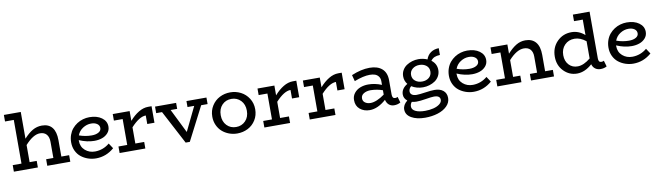

<svg xmlns="http://www.w3.org/2000/svg" viewBox="-43 -1377 7854 2286"><g transform="rotate(-10 3884.5 -234.0)"><path d="M610.8 -79.1H705.1V0H426.8V-79.1H514.2V-273.9Q514.2 -332 486.6 -364Q459 -396 407.2 -396Q325.7 -396 227.1 -286.1V-79.1H313V0H22.9V-79.1H128.9V-606.9H22.9V-686H227.1V-362.8Q281.7 -423.3 333.3 -453.1Q384.8 -482.9 445.8 -482.9Q526.9 -482.9 568.8 -431.2Q610.8 -379.4 610.8 -276.9Z M1192.9 -133.8 1234.9 -69.8Q1138.2 14.2 1015.6 14.2Q965.8 14.2 919.4 -1.7Q873 -17.6 836.2 -46.6Q799.3 -75.7 777.1 -121.8Q754.9 -168 754.9 -224.1Q754.9 -272 769.8 -314Q784.7 -356 810.3 -386.5Q835.9 -417 869.6 -439Q903.3 -460.9 941.9 -471.9Q980.5 -482.9 1020 -482.9Q1109.9 -482.9 1167.5 -441.7Q1225.1 -400.4 1225.1 -334Q1225.1 -289.6 1196.8 -257.1Q1168.5 -224.6 1125.7 -209.7Q1083 -194.8 1032.7 -194.8Q943.4 -194.8 848.6 -235.8V-227.1Q848.6 -154.8 898.7 -111.3Q948.7 -67.9 1019 -68.8Q1117.7 -70.3 1192.9 -133.8ZM1026.9 -404.8Q973.6 -404.8 926.5 -374Q879.4 -343.3 859.9 -291Q935.1 -264.2 1011.7 -264.2Q1061.5 -264.2 1094.2 -282.5Q1127 -300.8 1127 -334Q1127 -366.2 1099.1 -385.5Q1071.3 -404.8 1026.9 -404.8Z M1730.5 -482.9H1772.5V-283.2H1685.5V-386.2Q1607.4 -386.2 1505.4 -274.9V-79.1H1612.3V0H1301.3V-79.1H1407.2V-392.1H1301.3V-471.2H1505.4V-353Q1558.1 -413.6 1615.7 -448.2Q1673.3 -482.9 1730.5 -482.9Z M2434.1 -471.2V-392.1H2356.4L2147.5 14.2H2097.2L1883.3 -392.1H1812.5V-471.2H2067.4V-398.9H1988.3L2132.3 -107.9L2273.4 -398.9H2192.4V-471.2Z M2722.7 14.2Q2670.9 14.2 2623.8 -3.7Q2576.7 -21.5 2541 -53Q2505.4 -84.5 2484.1 -131.6Q2462.9 -178.7 2462.9 -233.9Q2462.9 -307.6 2499.3 -365.2Q2535.6 -422.9 2594.5 -452.9Q2653.3 -482.9 2722.7 -482.9Q2790 -482.9 2848.9 -452.9Q2907.7 -422.9 2944.8 -365Q2981.9 -307.1 2981.9 -233.9Q2981.9 -160.6 2946.3 -103.3Q2910.6 -45.9 2851.8 -15.9Q2793 14.2 2722.7 14.2ZM2722.7 -64Q2790.5 -64 2835.7 -110.6Q2880.9 -157.2 2880.9 -233.9Q2880.9 -310.5 2835.7 -357.2Q2790.5 -403.8 2722.7 -403.8Q2654.3 -403.8 2609.6 -357.2Q2564.9 -310.5 2564.9 -233.9Q2564.9 -157.2 2609.6 -110.6Q2654.3 -64 2722.7 -64Z M3480.5 -482.9H3522.5V-283.2H3435.5V-386.2Q3357.4 -386.2 3255.4 -274.9V-79.1H3362.3V0H3051.3V-79.1H3157.2V-392.1H3051.3V-471.2H3255.4V-353Q3308.1 -413.6 3365.7 -448.2Q3423.3 -482.9 3480.5 -482.9Z M4029.3 -482.9H4071.3V-283.2H3984.4V-386.2Q3906.2 -386.2 3804.2 -274.9V-79.1H3911.1V0H3600.1V-79.1H3706.1V-392.1H3600.1V-471.2H3804.2V-353Q3856.9 -413.6 3914.6 -448.2Q3972.2 -482.9 4029.3 -482.9Z M4677.2 -83 4697.3 -12.2Q4662.6 7.8 4620.1 7.8Q4583.5 7.8 4557.9 -13.7Q4532.2 -35.2 4522.5 -75.2Q4421.9 14.2 4324.2 14.2Q4254.4 14.2 4206.5 -25.6Q4158.7 -65.4 4159.2 -136.2Q4159.2 -184.1 4187.5 -219.7Q4215.8 -255.4 4260.3 -272.7Q4304.7 -290 4357.4 -290Q4437.5 -290 4518.6 -256.8V-300.8Q4518.6 -335.9 4501.2 -358.9Q4483.9 -381.8 4457.3 -390.9Q4430.7 -399.9 4395.5 -399.9Q4317.9 -399.9 4207.5 -356.9L4187.5 -433.1Q4305.7 -482.9 4407.2 -482.9Q4503.9 -482.9 4557.6 -435.3Q4611.3 -387.7 4611.3 -296.9V-124Q4611.3 -75.2 4646.5 -75.2Q4661.6 -75.2 4677.2 -83ZM4256.3 -139.2Q4256.3 -105 4283.2 -86.4Q4310.1 -67.9 4349.1 -67.9Q4383.3 -67.9 4427.5 -86.2Q4471.7 -104.5 4518.6 -139.2V-191.9Q4451.2 -215.8 4374.5 -217.8Q4325.2 -217.8 4290.8 -197.3Q4256.3 -176.8 4256.3 -139.2Z M5124 -88.9Q5188.5 -88.9 5227.8 -57.1Q5267.1 -25.4 5267.1 33.2Q5267.1 88.9 5223.9 131.6Q5180.7 174.3 5111.1 196Q5041.5 217.8 4958 217.8Q4856.9 217.8 4792.5 180.4Q4728 143.1 4728 78.1Q4728 22.9 4783.2 -21Q4742.2 -52.7 4742.2 -100.1Q4742.2 -170.9 4817.9 -215.8Q4784.2 -257.3 4784.2 -312Q4784.2 -353 4803.5 -386.5Q4822.8 -419.9 4853.8 -440.4Q4884.8 -460.9 4921.6 -471.9Q4958.5 -482.9 4996.1 -482.9Q5055.2 -482.9 5105 -460.9Q5122.6 -513.2 5162.8 -540.8Q5203.1 -568.4 5259.8 -569.8V-487.8Q5220.2 -486.3 5193.8 -475.1Q5167.5 -463.9 5147.9 -437Q5210 -390.6 5210 -314.9Q5210 -274.4 5191.2 -241Q5172.4 -207.5 5141.6 -186.5Q5110.8 -165.5 5073.2 -154.3Q5035.6 -143.1 4996.1 -143.1Q4918.9 -143.1 4857.9 -181.2Q4828.1 -154.8 4828.1 -123Q4828.1 -96.7 4848.4 -82.3Q4868.7 -67.9 4904.8 -67.9Q4939.9 -67.9 5010.3 -78.4Q5080.6 -88.9 5124 -88.9ZM4997.1 -413.1Q4948.2 -413.1 4914.1 -385.3Q4879.9 -357.4 4879.9 -312Q4879.9 -267.1 4913.6 -240Q4947.3 -212.9 4997.1 -212.9Q5048.3 -212.9 5081.1 -241Q5113.8 -269 5113.8 -314.9Q5113.8 -359.9 5080.3 -386.5Q5046.9 -413.1 4997.1 -413.1ZM4972.2 137.2Q5025.4 137.2 5071.8 125.7Q5118.2 114.3 5147.7 91.3Q5177.2 68.4 5177.2 39.1Q5177.2 -12.2 5103 -12.2Q5073.7 -12.2 5004.2 -0.5Q4934.6 11.2 4888.2 11.2Q4863.3 11.2 4833 3.9Q4813 27.3 4813 58.1Q4813 94.7 4855.2 116Q4897.5 137.2 4972.2 137.2Z M5759.8 -133.8 5801.8 -69.8Q5705.1 14.2 5582.5 14.2Q5532.7 14.2 5486.3 -1.7Q5439.9 -17.6 5403.1 -46.6Q5366.2 -75.7 5344 -121.8Q5321.8 -168 5321.8 -224.1Q5321.8 -272 5336.7 -314Q5351.6 -356 5377.2 -386.5Q5402.8 -417 5436.5 -439Q5470.2 -460.9 5508.8 -471.9Q5547.4 -482.9 5586.9 -482.9Q5676.8 -482.9 5734.4 -441.7Q5792 -400.4 5792 -334Q5792 -289.6 5763.7 -257.1Q5735.4 -224.6 5692.6 -209.7Q5649.9 -194.8 5599.6 -194.8Q5510.3 -194.8 5415.5 -235.8V-227.1Q5415.5 -154.8 5465.6 -111.3Q5515.6 -67.9 5585.9 -68.8Q5684.6 -70.3 5759.8 -133.8ZM5593.8 -404.8Q5540.5 -404.8 5493.4 -374Q5446.3 -343.3 5426.8 -291Q5502 -264.2 5578.6 -264.2Q5628.4 -264.2 5661.1 -282.5Q5693.8 -300.8 5693.8 -334Q5693.8 -366.2 5666 -385.5Q5638.2 -404.8 5593.8 -404.8Z M6459.5 -79.1H6553.2V0H6275.4V-79.1H6362.3V-273.9Q6362.3 -329.6 6335 -360.4Q6307.6 -391.1 6256.3 -391.1Q6170.4 -391.1 6072.3 -282.2V-79.1H6159.2V0H5868.2V-79.1H5974.1V-392.1H5868.2V-471.2H6072.3V-359.9Q6127.9 -421.4 6179.4 -452.1Q6231 -482.9 6290.5 -482.9Q6372.1 -482.9 6415.8 -430.9Q6459.5 -378.9 6459.5 -276.9Z M7169.9 -81.1 7190.9 -8.8Q7158.7 9.8 7115.2 9.8Q7078.1 9.8 7051.3 -9.8Q7024.4 -29.3 7014.2 -65.9Q6926.3 14.2 6831.1 14.2Q6737.3 14.2 6670.2 -54.7Q6603 -123.5 6603 -229Q6603 -339.8 6673.8 -411.4Q6744.6 -482.9 6848.1 -482.9Q6936 -482.9 7007.8 -419.9V-606.9H6901.9V-686H7104V-121.1Q7104 -73.2 7137.2 -73.2Q7159.2 -73.2 7169.9 -81.1ZM6705.1 -230Q6705.1 -157.2 6747.1 -112.3Q6789.1 -67.4 6855 -68.8Q6926.8 -70.3 7007.8 -137.2V-345.2Q6939.9 -399.9 6870.1 -399.9Q6797.9 -399.9 6751.5 -352.3Q6705.1 -304.7 6705.1 -230Z M7689 -133.8 7731 -69.8Q7634.3 14.2 7511.7 14.2Q7461.9 14.2 7415.5 -1.7Q7369.1 -17.6 7332.3 -46.6Q7295.4 -75.7 7273.2 -121.8Q7251 -168 7251 -224.1Q7251 -272 7265.9 -314Q7280.8 -356 7306.4 -386.5Q7332 -417 7365.7 -439Q7399.4 -460.9 7438 -471.9Q7476.6 -482.9 7516.1 -482.9Q7606 -482.9 7663.6 -441.7Q7721.2 -400.4 7721.2 -334Q7721.2 -289.6 7692.9 -257.1Q7664.6 -224.6 7621.8 -209.7Q7579.1 -194.8 7528.8 -194.8Q7439.5 -194.8 7344.7 -235.8V-227.1Q7344.7 -154.8 7394.8 -111.3Q7444.8 -67.9 7515.1 -68.8Q7613.8 -70.3 7689 -133.8ZM7522.9 -404.8Q7469.7 -404.8 7422.6 -374Q7375.5 -343.3 7356 -291Q7431.2 -264.2 7507.8 -264.2Q7557.6 -264.2 7590.3 -282.5Q7623 -300.8 7623 -334Q7623 -366.2 7595.2 -385.5Q7567.4 -404.8 7522.9 -404.8Z"/></g></svg>

Font: BioRhyme
Style: Regular
Weight: 400
Designer: Aoife Mooney
Foundry: Aoife Mooney Type
Version: Version 1.500;PS 001.500;hotconv 1.0.88;makeotf.lib2.5.64775